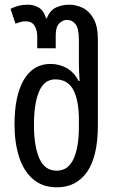

<svg xmlns="http://www.w3.org/2000/svg" viewBox="-20 -790 498 820"><path d="M223 10Q162 10 121.5 -24.5Q81 -59 61.5 -120Q42 -181 42 -258Q42 -382 82 -449.5Q122 -517 196 -517Q233 -517 264.5 -499.5Q296 -482 316 -444H320Q317 -489 317 -518V-617Q317 -670 302 -687.5Q287 -705 267 -705Q248 -705 233 -690Q218 -675 218 -640V-584H139V-634Q139 -661 127.5 -680Q116 -699 90 -699Q79 -699 69.5 -696.5Q60 -694 46 -689L25 -752Q58 -770 98 -770Q124 -770 145 -758Q166 -746 177 -712H180Q193 -746 219.5 -758Q246 -770 275 -770Q305 -770 333 -756.5Q361 -743 379.5 -710.5Q398 -678 398 -621V-256Q398 -122 352 -56Q306 10 223 10ZM222 -61Q271 -61 294 -111Q317 -161 317 -249V-276Q317 -362 293 -406.5Q269 -451 216 -451Q169 -451 147 -399.5Q125 -348 125 -257Q125 -166 148 -113.5Q171 -61 222 -61Z"/></svg>

Font: Noto Sans Georgian ExtraCondensed
Style: Regular
Weight: 400
Width: 2
Designer: Monotype Design Team, Akaki Razmadze
Foundry: Google LLC
Version: Version 2.005; ttfautohint (v1.8.4.7-5d5b)